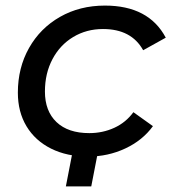

<svg xmlns="http://www.w3.org/2000/svg" viewBox="-20 -555 624 688"><path d="M44 -223Q44 -312 84 -383Q124 -454 195 -494.5Q266 -535 356 -535Q513 -535 574 -420L493 -375Q451 -451 349 -451Q290 -451 242.5 -422.5Q195 -394 168 -343Q141 -292 141 -227Q141 -157 182.5 -117.5Q224 -78 300 -78Q348 -78 389.5 -97Q431 -116 458 -153L528 -103Q491 -52 429 -23Q367 6 296 6Q220 6 163 -22.5Q106 -51 75 -102.5Q44 -154 44 -223ZM307 113H216L242 -21H333Z"/></svg>

Font: Montserrat Alternates Medium
Style: Italic
Weight: 500
Italic angle: -11.3°
Designer: Julieta Ulanovsky
Foundry: Julieta Ulanovsky
Version: Version 7.200